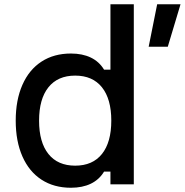

<svg xmlns="http://www.w3.org/2000/svg" viewBox="-20 -868 870 904"><path d="M54 -300Q54 -397 85.5 -468.5Q117 -540 175.5 -578Q234 -616 314 -616Q368 -616 407.5 -597Q447 -578 470 -540H500V-848H610V0H500V-60H470Q447 -22 407.5 -3Q368 16 314 16Q234 16 175.5 -22Q117 -60 85.5 -131.5Q54 -203 54 -300ZM334 -512Q252 -512 208 -457Q164 -402 164 -300Q164 -198 208 -143Q252 -88 334 -88Q416 -88 460 -143Q504 -198 504 -300Q504 -402 460 -457Q416 -512 334 -512ZM720 -848H830L770 -648H680Z"/></svg>

Font: Martian Mono sWd Rg
Style: Regular
Weight: 400
Width: 6
Monospace: yes
Designer: Roman Shamin
Foundry: Evil Martians
Version: Version 1.000